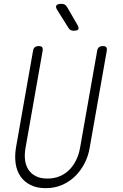

<svg xmlns="http://www.w3.org/2000/svg" viewBox="-20 -970 640 1000"><path d="M152 -705Q154 -718 161.5 -724Q169 -730 182 -730Q195 -730 199.5 -724Q204 -718 202 -705L113 -200Q107 -166 110.5 -137Q114 -108 128 -86.5Q142 -65 166.5 -52.5Q191 -40 227 -40Q263 -40 292 -52.5Q321 -65 342 -86.5Q363 -108 377 -137Q391 -166 397 -200L486 -705Q488 -718 495.5 -724Q503 -730 516 -730Q529 -730 533.5 -724Q538 -718 536 -705L447 -200Q440 -157 420 -118.5Q400 -80 370.5 -51.5Q341 -23 302.5 -6.5Q264 10 218 10Q172 10 139 -6.5Q106 -23 86.5 -51.5Q67 -80 61.5 -118.5Q56 -157 63 -200ZM364 -810Q355 -810 348.5 -813Q342 -816 337 -824L278 -918Q268 -934 274 -942Q280 -950 300 -950Q311 -950 317.5 -946Q324 -942 329 -934L384 -839Q392 -824 387.5 -817Q383 -810 364 -810Z"/></svg>

Font: Maple Mono NL Thin
Style: Italic
Weight: 250
Italic angle: -10°
Monospace: yes
Designer: subframe7536
Version: Version 7.000